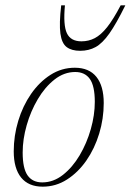

<svg xmlns="http://www.w3.org/2000/svg" viewBox="-20 -690 490 720"><path d="M260.5 -436Q314 -436 341.5 -401.8Q369 -367.5 369 -303.5Q369 -245 352 -189Q335 -133 304 -88.2Q273 -43.5 231.2 -16.8Q189.5 10 140 10Q87 10 59.2 -24.2Q31.5 -58.5 31.5 -122.5Q31.5 -181 48.5 -237Q65.5 -293 96.5 -337.8Q127.5 -382.5 169.2 -409.2Q211 -436 260.5 -436ZM138.5 -6Q180 -6 216 -34.2Q252 -62.5 278.8 -107.8Q305.5 -153 320.5 -205.8Q335.5 -258.5 335.5 -308Q335.5 -367.5 317 -393.8Q298.5 -420 262 -420Q220.5 -420 184.5 -391.8Q148.5 -363.5 121.8 -318.2Q95 -273 80 -220.2Q65 -167.5 65 -118Q65 -58.5 83.5 -32.2Q102 -6 138.5 -6ZM285.5 -535Q312.5 -535 335.5 -547Q358.5 -559 381.8 -588.2Q405 -617.5 432.5 -670H450Q416 -601 390 -564.2Q364 -527.5 338.5 -513.5Q313 -499.5 280.5 -499.5Q248.5 -499.5 230 -513.5Q211.5 -527.5 206.5 -564.2Q201.5 -601 209.5 -670H223.5Q216.5 -596 230.8 -565.5Q245 -535 285.5 -535Z"/></svg>

Font: Newsreader Text ExtraLight
Style: Italic
Weight: 275
Italic angle: -17°
Designer: Hugues Gentile
Foundry: Production Type
Version: Version 1.001